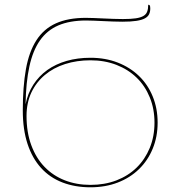

<svg xmlns="http://www.w3.org/2000/svg" viewBox="-20 -772 733 796"><path d="M355 -5.5Q414 -5.5 462.8 -24.2Q511.5 -43 546.5 -77.2Q581.5 -111.5 601 -159Q620.5 -206.5 620.5 -263.5Q620.5 -320.5 601 -368.2Q581.5 -416 546.5 -450Q511.5 -484 462.8 -503Q414 -522 355 -522Q298.5 -522 250 -506.5Q201.5 -491 166 -461.2Q130.5 -431.5 110.2 -388.8Q90 -346 90 -291.5Q90 -223 109.8 -169.8Q129.5 -116.5 164.8 -80Q200 -43.5 248.5 -24.5Q297 -5.5 355 -5.5ZM597 -752Q599.5 -752 601.2 -749Q603 -746 603 -736.5Q603 -723.5 598.2 -713.2Q593.5 -703 580.8 -696Q568 -689 545.5 -685.5Q523 -682 487 -682Q469 -682 448.8 -682.8Q428.5 -683.5 408.5 -684.5Q388.5 -685.5 370.2 -686.2Q352 -687 337 -687Q269.5 -687 222.2 -666.8Q175 -646.5 145.5 -604.2Q116 -562 101.8 -496.2Q87.5 -430.5 86 -339.5Q95 -385 118.2 -421Q141.5 -457 176.2 -481.8Q211 -506.5 256.2 -519.5Q301.5 -532.5 355 -532.5Q417 -532.5 468.2 -512.5Q519.5 -492.5 556.2 -457Q593 -421.5 613.2 -372Q633.5 -322.5 633.5 -263.5Q633.5 -205 613.2 -155.8Q593 -106.5 556.2 -70.8Q519.5 -35 468.2 -15.2Q417 4.5 355 4.5Q291 4.5 239 -15.5Q187 -35.5 150.5 -75.5Q114 -115.5 94.2 -175.2Q74.5 -235 74.5 -314Q74.5 -413 87.5 -485.5Q100.5 -558 131 -605.2Q161.5 -652.5 211.8 -675.2Q262 -698 336 -698Q351 -698 369.8 -697.2Q388.5 -696.5 408.8 -695.5Q429 -694.5 449.8 -693.8Q470.5 -693 489.5 -693Q522 -693 542.5 -696Q563 -699 574.5 -705.8Q586 -712.5 590.2 -724Q594.5 -735.5 594.5 -752Z"/></svg>

Font: Lato 2
Style: Regular
Weight: 100
Designer: Lukasz Dziedzic with Adam Twardoch and Botio Nikoltchev
Foundry: tyPoland Lukasz Dziedzic
Version: Version 2.015; 2015-08-06; http://www.latofonts.com/